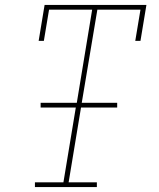

<svg xmlns="http://www.w3.org/2000/svg" viewBox="-20 -755 640 775"><path d="M121 0V-19H236L286 -321H144V-340H290L352 -716H178L157 -590H136L160 -735H571L547 -590H526L547 -716H373L310 -340H453V-321H307L257 -19H371V0Z"/></svg>

Font: Iosevka Curly Slab ThExObl
Style: Regular
Weight: 100
Width: 7
Italic angle: -9°
Monospace: yes
Designer: Belleve Invis
Foundry: Belleve Invis
Version: Version 11.1.0; ttfautohint (v1.8.3)